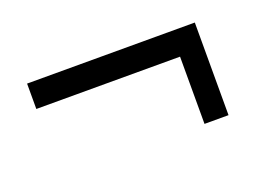

<svg xmlns="http://www.w3.org/2000/svg" viewBox="-52 -527 752 526"><g transform="rotate(-20 323.5 -264.0)"><path d="M471 -129V-325H52V-399H541V-129Z"/></g></svg>

Font: Hubot Sans Condensed ExtraLight
Style: Regular
Weight: 400
Version: Version 2.000